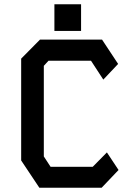

<svg xmlns="http://www.w3.org/2000/svg" viewBox="-20 -887 640 907"><path d="M169 -700H462L538 -585L468 -511L410 -600H209L187 -576V-148L219 -99H418L485 -167L540 -84L460 0H166L80 -129V-610ZM237 -741V-867H363V-741Z"/></svg>

Font: Kode Mono SemiBold
Style: Regular
Weight: 600
Monospace: yes
Designer: Isa Ozler
Foundry: Kadena LLC
Version: Version 1.206;gftools[0.9.28]